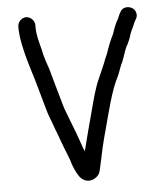

<svg xmlns="http://www.w3.org/2000/svg" viewBox="-51 -713 689 787"><g transform="rotate(-5 293.5 -319.5)"><path d="M85 -662C67 -662 50 -645 50 -627V-618C50 -602 52 -596 53 -580C59 -541 70 -498 81 -462C94 -422 106 -379 118 -336C125 -314 137 -264 145 -245L155 -219C158 -211 161 -203 164 -194L174 -168C186 -133 201 -97 214 -63C220 -38 233 -10 245 7C261 29 288 35 311 19C329 7 330 -5 336 -33C346 -81 356 -127 369 -172C388 -242 409 -333 439 -389C448 -409 453 -430 463 -448C472 -470 478 -498 490 -516L498 -534C501 -541 503 -548 505 -555C511 -573 518 -582 525 -601C525 -602 525 -602 526 -603L528 -607L533 -616C538 -624 539 -633 536 -642C528 -671 484 -676 472 -649L467 -640C462 -630 460 -621 454 -613C448 -601 442 -587 438 -574L434 -562L427 -548C420 -533 415 -520 408 -501C403 -482 393 -466 387 -447C379 -427 369 -406 360 -385C344 -350 332 -304 320 -258C303 -194 292 -155 277 -94C272 -105 270 -109 266 -122C255 -155 243 -186 230 -219L220 -245C211 -268 207 -278 199 -308L185 -357C177 -383 169 -416 161 -443C152 -468 142 -497 137 -525C129 -556 120 -584 120 -618V-627C120 -645 103 -662 85 -662Z"/></g></svg>

Font: Electronic
Style: Bd
Weight: 700
Version: Version 1.011